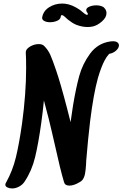

<svg xmlns="http://www.w3.org/2000/svg" viewBox="-20 -1080 689 1080"><path d="M615 -848Q632 -848 640.5 -841.5Q649 -835 649 -825Q649 -810 633 -795.5Q617 -781 594 -777L590 -772Q581 -763 569 -741Q550 -706 531 -642Q506 -552 487 -399Q475 -299 465 -176Q464 -169 464 -154Q462 -122 458 -101.5Q454 -81 443 -67Q434 -57 411.5 -46.5Q389 -36 370 -36Q345 -36 340 -56Q318 -130 287 -272Q282 -294 272 -337Q262 -380 254 -412L227 -515Q221 -452 212 -388Q196 -273 177.5 -196Q159 -119 118 -58Q107 -41 87.5 -30.5Q68 -20 48 -20Q34 -20 22 -25.5Q10 -31 10 -41Q10 -48 14 -53Q51 -119 69.5 -195.5Q88 -272 104 -385Q127 -554 127 -697Q127 -755 125 -784Q124 -803 148 -817.5Q172 -832 198 -832Q218 -832 228 -822Q251 -799 263.5 -770.5Q276 -742 295 -686Q320 -614 358 -468Q365 -443 377 -393Q381 -424 391 -488Q407 -584 425.5 -652Q444 -720 487 -778.5Q530 -837 601 -847Q606 -848 615 -848ZM473 -928Q441 -928 408 -941Q387 -950 363 -969Q362 -970 343.5 -986.5Q325 -1003 322 -988Q321 -972 302.5 -963.5Q284 -955 261 -955Q242 -955 229 -962Q216 -969 217 -981Q223 -1018 256 -1039Q289 -1060 330 -1060Q341 -1060 346 -1059Q385 -1055 430 -1024Q436 -1020 446.5 -1010.5Q457 -1001 466 -997L472 -996Q474 -1000 474 -1002Q474 -1008 469 -1011Q465 -1019 465 -1023Q465 -1035 482.5 -1042.5Q500 -1050 522 -1050Q537 -1050 549.5 -1046Q562 -1042 568 -1034Q579 -1022 579 -1006Q579 -982 553.5 -959.5Q528 -937 502 -931Q487 -928 473 -928Z"/></svg>

Font: Sedgwick Ave
Style: Regular
Weight: 400
Designer: Kevin Burke, Pedro Vergani
Foundry: Google, Inc.
Version: Version 1.000